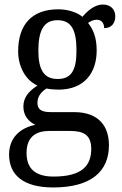

<svg xmlns="http://www.w3.org/2000/svg" viewBox="-20 -587 538 846"><path d="M214 239C382 239 460 168 460 53C460 -29 417 -93 306 -93H204C159 -93 145 -107 145 -134C145 -164 164 -184 185 -197C198 -194 222 -192 237 -192C351 -192 406 -265 406 -365C406 -423 390 -458 368 -486C380 -494 391 -500 407 -500C430 -500 439 -481 439 -463C473 -463 488 -487 488 -515C488 -543 470 -567 434 -567C392 -567 360 -532 343 -513C322 -531 282 -546 237 -546C118 -546 60 -476 60 -361C60 -294 92 -234 145 -210C105 -184 83 -157 83 -117C83 -74 110 -49 136 -37C75 -25 20 15 20 94C20 185 84 239 214 239ZM234 -239C174 -239 149 -279 149 -364C149 -454 174 -498 233 -498C294 -498 317 -456 317 -365C317 -278 295 -239 234 -239ZM216 191C126 191 97 147 97 87C97 9 147 -10 197 -10H289C349 -10 382 8 382 69C382 139 346 191 216 191Z"/></svg>

Font: Noto Serif Ethiopic SemiCondensed
Style: Regular
Weight: 400
Width: 4
Designer: Monotype Design Team
Foundry: Monotype Imaging Inc.
Version: Version 2.102